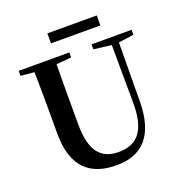

<svg xmlns="http://www.w3.org/2000/svg" viewBox="-158 -1037 1134 1194"><g transform="rotate(-20 409.0 -440.0)"><path d="M286 -833H613V-899H286ZM521 -708 638 -694 640 -312C642 -128 576 -54 453 -54C337 -54 273 -121 273 -305V-401C273 -501 273 -600 274 -699L374 -708V-741H39V-708L128 -700C131 -600 131 -500 131 -401V-290C131 -63 245 19 412 19C585 19 680 -83 682 -304L685 -694L786 -708V-741H521Z"/></g></svg>

Font: GenRyuMin2 TW B
Style: Regular
Weight: 700
Version: Version 2.100;PS 2.1;hotconv 16.6.51;makeotf.lib2.5.65220 DE